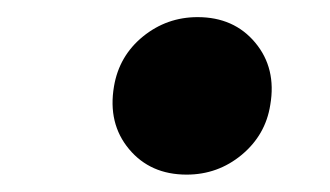

<svg xmlns="http://www.w3.org/2000/svg" viewBox="-20 -573 382 222"><path d="M195.8 -371.1Q153.8 -371.1 129.2 -400.6Q104.5 -430.2 111.8 -473.1Q117.7 -508.3 145.3 -530.8Q172.9 -553.2 208.5 -553.2Q250.5 -553.2 275.1 -523.7Q299.8 -494.1 292.5 -451.7Q287.1 -417 259.5 -394Q231.9 -371.1 195.8 -371.1Z"/></svg>

Font: Inter 16pt ExtraBold
Style: Italic
Weight: 800
Italic angle: -9.3988°
Version: Version 4.001;git-66647c0bb